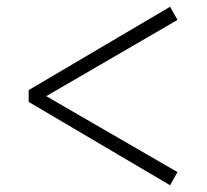

<svg xmlns="http://www.w3.org/2000/svg" viewBox="-20 -644 613 569"><path d="M506 -585 484 -624 65 -377V-342L484 -95L506 -134L117 -359Z"/></svg>

Font: Noto Serif CJK JP Light
Style: Regular
Weight: 300
Designer: Ryoko NISHIZUKA 西塚涼子 (kana & ideographs); Frank Grießhammer (Latin, Greek & Cyrillic); Wenlong ZHANG 张文龙 (bopomofo); San
Foundry: Adobe Systems Incorporated
Version: Version 1.001;PS 1.001;hotconv 16.6.54;makeotf.lib2.5.65590